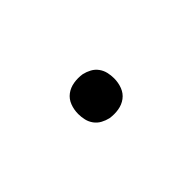

<svg xmlns="http://www.w3.org/2000/svg" viewBox="4 -636 591 591"><g transform="rotate(45 300.0 -340.0)"><path d="M300 -262Q281 -262 264 -268.5Q247 -275 236.5 -289Q226 -303 223 -321.5Q220 -340 223 -359Q226 -372 232.5 -384Q239 -396 250 -404Q261 -412 274 -415Q287 -418 300 -418Q319 -418 336 -411.5Q353 -405 363.5 -391Q374 -377 377 -358.5Q380 -340 377 -321Q374 -308 367.5 -296Q361 -284 350 -276Q339 -268 326 -265Q313 -262 300 -262Z"/></g></svg>

Font: Iosevka Slab Extended
Style: Italic
Weight: 400
Width: 7
Italic angle: -9°
Monospace: yes
Designer: Belleve Invis
Foundry: Belleve Invis
Version: Version 11.1.0; ttfautohint (v1.8.3)